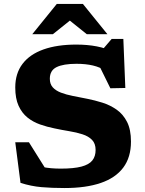

<svg xmlns="http://www.w3.org/2000/svg" viewBox="-20 -936 731 969"><path d="M565.5 -670 486.5 -673 543.5 -739.5H602.5L612.5 -492L537 -490.5L469 -628.5L513 -578.5Q485 -597 448.8 -605.5Q412.5 -614 366 -614Q299.5 -614 265.5 -597.2Q231.5 -580.5 231.5 -538.5Q231.5 -511.5 246.5 -495Q261.5 -478.5 287.5 -468.5Q313.5 -458.5 347.5 -451.8Q381.5 -445 420 -437.5Q458 -430 497 -417.8Q536 -405.5 568.8 -382.5Q601.5 -359.5 621.2 -320.8Q641 -282 641 -221.5Q641 -142 602 -90Q563 -38 488.2 -12.5Q413.5 13 305.5 13Q241 13 189.2 8.5Q137.5 4 83.5 -13L57 -218H126L252 -17L111.5 -121.5Q156.5 -101 195.8 -93Q235 -85 287 -85Q352.5 -85 391 -95.2Q429.5 -105.5 446 -126.2Q462.5 -147 462.5 -179Q462.5 -211.5 444.5 -230Q426.5 -248.5 396.2 -258.2Q366 -268 329.2 -274Q292.5 -280 255 -288Q217.5 -295.5 182 -308Q146.5 -320.5 118.5 -343Q90.5 -365.5 73.8 -402.2Q57 -439 57 -494.5Q57 -565.5 93.8 -613.8Q130.5 -662 199.5 -686.5Q268.5 -711 365 -711Q421 -711 468 -702Q515 -693 565.5 -670ZM315 -846H350L247 -763.5H143L266.5 -916H398.5L522 -763.5H418Z"/></svg>

Font: Newsreader 9pt
Style: Bold
Weight: 700
Designer: Hugues Gentile
Foundry: Production Type
Version: Version 1.003